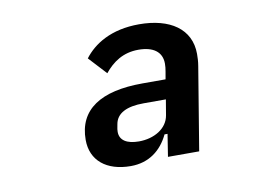

<svg xmlns="http://www.w3.org/2000/svg" viewBox="-51 -782 702 516"><g transform="rotate(-10 300.0 -524.5)"><path d="M455.6 -345.5 492.9 -571.7C495 -583.8 495.4 -595.2 495.4 -604.4C495.4 -672.9 439.6 -709.9 355.5 -709.9C278.4 -709.9 230.8 -678.6 204.2 -643.5L248.9 -595.2C271.3 -622.5 299.7 -642.8 342 -642.8C381.7 -642.8 405.9 -626.4 405.9 -593.8C405.9 -587.4 405.2 -579.5 403.8 -572.4L400.2 -551.8H337.4C222.3 -551.8 160.5 -511 160.5 -428.6C160.5 -372.5 201.7 -338.4 268.1 -338.4C318.2 -338.4 352.3 -365.8 371.8 -406.6H380L370.4 -345.5ZM248.9 -435C248.9 -438.6 249.3 -444.6 251.8 -455.6C256.7 -484.7 284.8 -498.6 331 -498.6H391.7L384.6 -456.3C378.6 -420.5 342 -399.9 301.1 -399.9C268.1 -399.9 248.9 -411.9 248.9 -435Z"/></g></svg>

Font: Margiela Mono Italic SmBold It
Style: Regular
Weight: 600
Designer: Mike Abbink, Paul van der Laan, Pieter van Rosmalen
Foundry: Bold Monday
Version: Version 2.003 2021